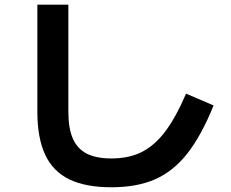

<svg xmlns="http://www.w3.org/2000/svg" viewBox="-20 -758 978 812"><path d="M138 -286.2V-738.3H269.1V-286.2Q269.1 -215.6 287.9 -172.3Q306.7 -129 346.6 -108.4Q386.5 -87.9 451 -87.9Q524.7 -87.9 578.7 -114.7Q632.8 -141.5 677.9 -200.8Q723 -260 766.9 -362L883.4 -312Q831.2 -183.8 772.3 -108.9Q713.4 -34 636.5 0Q559.7 34 451 34Q341.6 34 272.7 0.4Q203.9 -33.2 171 -103.8Q138 -174.3 138 -286.2Z"/></svg>

Font: WEMIX Pretendard Variable
Style: Regular
Weight: 400
Designer: Base glyphs from Inter by Rasmus Andersson; Hangeul glyphs from Noto Sans CJK(Source Han Sans) by Jang Soo-young and Kan
Foundry: Kil Hyung-jin
Version: Version 1.000;Glyphs 3.2 (3208)